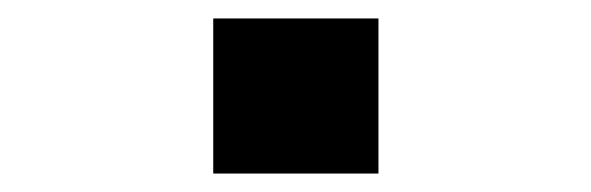

<svg xmlns="http://www.w3.org/2000/svg" viewBox="-20 -188 640 208"><path d="M211 0V-168H390V0Z"/></svg>

Font: Chivo Mono ExtraBold
Style: Regular
Weight: 800
Monospace: yes
Designer: Hector Gatti
Foundry: Omnibus-Type
Version: Version 1.008